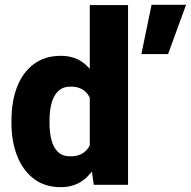

<svg xmlns="http://www.w3.org/2000/svg" viewBox="-20 -771 796 801"><path d="M233.4 9.8Q167 9.8 121.1 -25.1Q75.2 -60.1 51.5 -120.6Q27.8 -181.2 27.8 -257.8V-268.1Q27.8 -348.1 51.5 -408.9Q75.2 -469.7 121.3 -503.9Q167.5 -538.1 234.4 -538.1Q295.4 -538.1 336.7 -501.7Q377.9 -465.3 401.6 -403.8Q425.3 -342.3 435.1 -265.6V-255.4Q425.3 -183.6 401.4 -123.3Q377.4 -63 336.4 -26.6Q295.4 9.8 233.4 9.8ZM273.9 -118.7Q307.1 -118.7 328.4 -133.8Q349.6 -148.9 360.1 -176.8Q370.6 -204.6 370.6 -241.7V-278.8Q370.6 -311 364.5 -335.7Q358.4 -360.4 346.7 -376.7Q335 -393.1 317.1 -401.4Q299.3 -409.7 274.9 -409.7Q242.7 -409.7 223.1 -391.1Q203.6 -372.6 195.1 -340.6Q186.5 -308.6 186.5 -268.1V-257.8Q186.5 -218.8 194.6 -187.3Q202.6 -155.8 221.7 -137.2Q240.7 -118.7 273.9 -118.7ZM371.1 0 354.5 -121.1V-750H514.2V0ZM612.3 -751H756.3L681.2 -545.4H569.8Z"/></svg>

Font: Heebo ExtraBold
Style: Regular
Weight: 800
Designer: Oded Ezer
Foundry: Ezer Type House
Version: Version 3.100